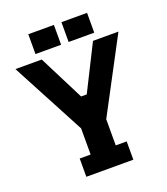

<svg xmlns="http://www.w3.org/2000/svg" viewBox="-152 -951 918 1056"><g transform="rotate(-20 307.0 -423.0)"><path d="M170 -107H234V-260L6 -690H160L294 -425H327L460 -690H609L381 -260V-107H445V0H170ZM138 -846H288V-730H138ZM332 -846H482V-730H332Z"/></g></svg>

Font: Mozilla Headline BETA
Style: Bold
Weight: 700
Designer: Studio DRAMA
Foundry: Studio DRAMA
Version: Version 0.100